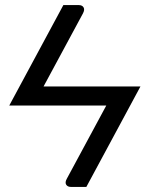

<svg xmlns="http://www.w3.org/2000/svg" viewBox="-20 -736 576 756"><path d="M151.5 -395.5H533L320 0H259.5Q246 0 240.5 -9Q235 -18 243.5 -33L398.5 -320.5H16.5L229.5 -716H290Q303.5 -716 309 -707Q314.5 -698 306.5 -683Z"/></svg>

Font: Lato
Style: Italic
Weight: 400
Italic angle: -7°
Designer: Lukasz Dziedzic
Foundry: tyPoland Lukasz Dziedzic
Version: Version 2.007; 2014-02-27